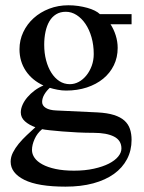

<svg xmlns="http://www.w3.org/2000/svg" viewBox="-20 -489 540 721"><path d="M474.1 -436V-397.9H395Q407.2 -379.4 414.6 -356Q421.9 -332.5 421.9 -309.1Q421.9 -273.4 407.5 -243.9Q393.1 -214.4 367.4 -193.4Q341.8 -172.4 306.2 -160.6Q270.5 -148.9 228 -148.9Q212.4 -148.9 195.8 -152.1Q179.2 -155.3 167 -159.2Q154.8 -148.4 146.5 -134.3Q138.2 -120.1 138.2 -106Q138.2 -92.3 152.1 -83.7Q166 -75.2 190.9 -74.2L346.2 -66.9Q383.3 -64.9 408 -57.1Q432.6 -49.3 447.3 -36.1Q461.9 -22.9 468 -4.6Q474.1 13.7 474.1 36.1Q474.1 76.2 457 108.6Q439.9 141.1 408 164.1Q376 187 330.1 199.5Q284.2 211.9 226.1 211.9Q122.6 211.9 71.3 186.3Q20 160.6 20 118.2Q20 100.6 28.6 83.7Q37.1 66.9 50.5 50.5Q64 34.2 80.6 18.6Q97.2 2.9 112.8 -11.2Q89.4 -19.5 73.7 -33.4Q58.1 -47.4 58.1 -66.9Q58.1 -80.6 64.7 -95.5Q71.3 -110.4 83 -124Q94.7 -137.7 110.1 -149.2Q125.5 -160.6 143.1 -168Q100.6 -187.5 76.9 -222.9Q53.2 -258.3 53.2 -304.2Q53.2 -338.4 67.4 -368.4Q81.5 -398.4 106.4 -420.9Q131.3 -443.4 164.8 -456.3Q198.2 -469.2 236.8 -469.2Q255.9 -469.2 273.9 -466.6Q292 -463.9 307.9 -459.5Q323.7 -455.1 335.9 -449Q348.1 -442.9 355 -436ZM138.2 -3.9Q119.6 11.2 109.9 33.2Q100.1 55.2 100.1 74.2Q100.1 89.8 109.9 103.8Q119.6 117.7 139.4 128.4Q159.2 139.2 188.7 145.5Q218.3 151.9 257.8 151.9Q299.3 151.9 332.5 144.5Q365.7 137.2 388.7 125.5Q411.6 113.8 423.8 98.9Q436 84 436 68.8Q436 38.1 408.2 23.9Q380.4 9.8 332 9.8Q301.8 9.8 271.2 8.3Q240.7 6.8 214.1 4.6Q187.5 2.4 167.2 0.2Q147 -2 138.2 -3.9ZM242.2 -172.9Q259.8 -172.9 275.9 -181.6Q292 -190.4 304.4 -205.8Q316.9 -221.2 324.5 -241.9Q332 -262.7 332 -286.1Q332 -319.8 323.7 -348.9Q315.4 -377.9 301 -399.2Q286.6 -420.4 267.6 -432.6Q248.5 -444.8 227.1 -444.8Q206.1 -444.8 190.7 -435.3Q175.3 -425.8 165.5 -409.2Q155.8 -392.6 150.9 -369.9Q146 -347.2 146 -320.8Q146 -289.6 153.1 -262.7Q160.2 -235.8 172.9 -215.8Q185.5 -195.8 203.1 -184.3Q220.7 -172.9 242.2 -172.9Z"/></svg>

Font: Tuladha Jejeg
Style: Regular
Weight: 400
Designer: R.S. Wihananto
Foundry: R.S. Wihananto
Version: Version 1.92